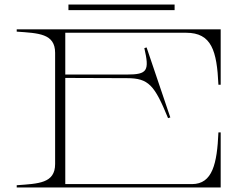

<svg xmlns="http://www.w3.org/2000/svg" viewBox="-20 -830 1105 850"><path d="M804 -685C917 -685 940 -605 947 -455H957V-700H54V-690C150 -683 224 -682 224 -596V-104C224 -18 150 -17 54 -10V0H957V-244H947C941 -106 921 -15 830 -15H269V-485L542 -484C638 -484 664 -453 724 -307L734 -310L629 -620L619 -617C642 -517 633 -500 542 -500H269V-685ZM283 -810V-785H753V-810Z"/></svg>

Font: Sprat Extended Thin
Style: Regular
Weight: 100
Width: 9
Designer: Ethan Nakache
Foundry: Collletttivo
Version: Version 2.000;Glyphs 3.2 (3217)